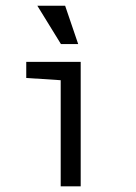

<svg xmlns="http://www.w3.org/2000/svg" viewBox="-20 -655 478 675"><path d="M193.4 -373 72.3 -380.9V-437.5H263.7V0H193.4ZM194.3 -500 111.3 -634.8H209L254.9 -500Z"/></svg>

Font: Sudo Var
Style: Regular
Weight: 400
Monospace: yes
Designer: Jens Kutilek
Foundry: Jens Kutilek
Version: Version 0.065;FEAKit 1.0